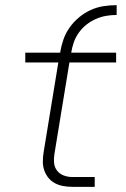

<svg xmlns="http://www.w3.org/2000/svg" viewBox="-20 -724 490 744"><path d="M261 0Q243 0 225.5 -3Q208 -6 193 -14Q178 -22 167.5 -35Q157 -48 151.5 -64Q146 -80 146 -98Q146 -116 149 -134L206 -482H78V-520H213Q217 -545 225.5 -570Q234 -595 249.5 -617Q265 -639 286 -656.5Q307 -674 331 -685Q355 -696 380.5 -700Q406 -704 432 -704V-666Q411 -666 391 -662.5Q371 -659 351.5 -650.5Q332 -642 315 -628.5Q298 -615 285.5 -597.5Q273 -580 266 -560Q259 -540 256 -520H430V-482H249L191 -128Q188 -110 189.5 -93Q191 -76 201 -63Q211 -50 227 -44Q243 -38 261 -38H347V0Z"/></svg>

Font: Iosevka Etoile XLtObl
Style: Regular
Weight: 200
Italic angle: -9°
Designer: Belleve Invis
Foundry: Belleve Invis
Version: Version 15.5.2; ttfautohint (v1.8.4)